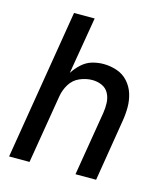

<svg xmlns="http://www.w3.org/2000/svg" viewBox="-110 -822 796 908"><g transform="rotate(15 288.0 -367.5)"><path d="M19 0H119L175 -337Q180 -368 197.5 -396.5Q215 -425 245.5 -438Q276 -451 306 -451Q332 -451 354 -441Q376 -431 387 -410Q398 -389 399 -364Q400 -339 396 -314L344 0H445L494 -300Q500 -335 500 -369.5Q500 -404 490 -435.5Q480 -467 458 -491.5Q436 -516 404 -527Q372 -538 338 -538Q310 -538 282.5 -530Q255 -522 232.5 -501.5Q210 -481 194 -456L241 -735H140Z"/></g></svg>

Font: Iosevka Sparkle Medium
Style: Italic
Weight: 500
Italic angle: -9°
Designer: Belleve Invis
Foundry: Belleve Invis
Version: Version 4.5.0; ttfautohint (v1.8.3)